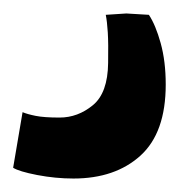

<svg xmlns="http://www.w3.org/2000/svg" viewBox="-28 -37 266 285"><path d="M81 228Q54.5 228 27.2 222.8Q0 217.5 -8.5 212L5.5 129.5Q12.5 132.5 25 135Q37.5 137.5 60.5 137.5Q87.5 137.5 109.8 119.2Q132 101 132.5 56.5Q133 27.5 132 11.2Q131 -5 129 -15L159.5 -17L193 -15Q203 0 210.5 27Q218 54 218 88.5Q218 160 180.5 194Q143 228 81 228Z"/></svg>

Font: Merriweather Sans Medium
Style: Italic
Weight: 500
Italic angle: -7.5°
Designer: Eben Sorkin
Foundry: Eben Sorkin
Version: Version 2.001